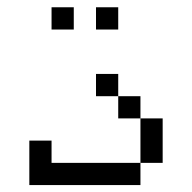

<svg xmlns="http://www.w3.org/2000/svg" viewBox="-20 -708 540 540"><path d="M187.5 -625V-687.5H125V-625ZM312.5 -625V-687.5H250V-625ZM62.5 -312.5Q62.5 -312.5 62.5 -187.5H375V-250H125V-312.5ZM375 -250H437.5Q437.5 -250 437.5 -375H375Q375 -375 375 -250ZM375 -375V-437.5H312.5V-375ZM312.5 -437.5V-500H250V-437.5Z"/></svg>

Font: UnifontExMono
Style: Regular
Weight: 500
Version: Version 15.0.06